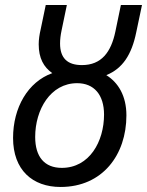

<svg xmlns="http://www.w3.org/2000/svg" viewBox="-20 -734 585 764"><path d="M221 10C388 10 483 -118 483 -275C483 -353 450 -406 403 -435C468 -461 504 -517 522 -605L545 -714H461L439 -608C422 -527 384 -475 306 -475C248 -475 219 -503 219 -561C219 -577 221 -594 225 -613L246 -714H162L142 -618C137 -597 134 -576 134 -558C134 -502 154 -467 188 -443C91 -408 32 -306 32 -185C32 -58 109 10 221 10ZM226 -66C157 -66 120 -110 120 -189C120 -298 181 -403 287 -403C354 -403 394 -357 394 -278C394 -171 336 -66 226 -66Z"/></svg>

Font: Noto Sans Display SemiCondensed
Style: Italic
Weight: 400
Width: 4
Italic angle: -12°
Designer: Monotype Design Team
Foundry: Monotype Imaging Inc.
Version: Version 1.900